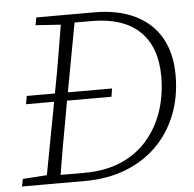

<svg xmlns="http://www.w3.org/2000/svg" viewBox="-50 -724 783 774"><g transform="rotate(-5 342.0 -337.0)"><path d="M399 -329H53L59 -362H404ZM8 0 14 -30 129 -38H137L131 0ZM105 0 173 -362Q188 -440 201 -518Q214 -596 227 -674H283L216 -312Q202 -234 188 -156Q174 -78 162 0ZM119 -643 125 -674H255L249 -635H239ZM133 0 138 -33H264Q350 -33 414.5 -61.5Q479 -90 521.5 -140.5Q564 -191 585 -255.5Q606 -320 606 -393Q606 -513 539.5 -576.5Q473 -640 345 -640H252L257 -674H360Q456 -674 524.5 -640.5Q593 -607 628.5 -544.5Q664 -482 664 -393Q664 -305 635 -232.5Q606 -160 553 -108Q500 -56 426.5 -28Q353 0 264 0Z"/></g></svg>

Font: Source Serif 4 18pt Light
Style: Italic
Weight: 300
Italic angle: -12°
Designer: Frank Grießhammer
Foundry: Adobe Systems Incorporated
Version: Version 4.004;hotconv 1.0.116;makeotfexe 2.5.65601